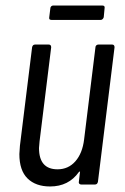

<svg xmlns="http://www.w3.org/2000/svg" viewBox="-20 -667 451 694"><path d="M336 -506H385Q394 -506 394 -496L334 -10Q332 0 323 0H274Q269 0 266.5 -3Q264 -6 265 -10L269 -44Q270 -47 268.5 -47Q267 -47 265 -45Q228 7 161 7Q109 7 79.5 -22Q50 -51 50 -110Q50 -118 52 -140L96 -496Q98 -506 107 -506H156Q165 -506 165 -496L123 -156Q121 -138 121 -132Q121 -55 188 -55Q227 -55 252.5 -84Q278 -113 284 -163L325 -496Q325 -500 328 -503Q331 -506 336 -506ZM158 -605 162 -637Q162 -641 165 -644Q168 -647 172 -647H350Q360 -647 358 -637L355 -605Q354 -601 351 -598Q348 -595 344 -595H166Q156 -595 158 -605Z"/></svg>

Font: Barlow Condensed
Style: Italic
Weight: 400
Width: 3
Italic angle: -7°
Designer: Jeremy Tribby
Foundry: Tribby Type
Version: Version 1.408